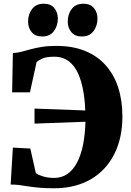

<svg xmlns="http://www.w3.org/2000/svg" viewBox="-20 -998 702 1029"><path d="M270 11Q226 11 193.5 8.2Q161 5.5 135.2 1.5Q109.5 -2.5 86 -5.8Q62.5 -9 37 -9L49 -207L142.5 -202L172 -70.5Q180 -62.5 207.8 -53.5Q235.5 -44.5 270.5 -44.5Q310.5 -44.5 341 -65.5Q371.5 -86.5 392.5 -126Q413.5 -165.5 424.8 -221Q436 -276.5 438 -345.5L165 -335.5V-416L437 -406Q433.5 -498 414.2 -562.2Q395 -626.5 359.8 -660.2Q324.5 -694 271.5 -694Q230 -694 209.2 -685.2Q188.5 -676.5 176 -665L140.5 -503H45L49 -713.5Q74 -715 96.5 -721Q119 -727 144.5 -734Q170 -741 203.2 -746.5Q236.5 -752 282.5 -752Q369 -752 434.8 -725.5Q500.5 -699 545.2 -649.5Q590 -600 613 -530.2Q636 -460.5 636 -373.5Q636 -285.5 610.5 -214.5Q585 -143.5 537.2 -93Q489.5 -42.5 422 -15.8Q354.5 11 270 11ZM205.5 -802.5Q168.5 -802.5 149.5 -826Q130.5 -849.5 130.5 -882.5Q130.5 -921.5 152 -949.8Q173.5 -978 214 -978H215Q252.5 -978 271.2 -954.5Q290 -931 290 -898.5Q290 -860 268.8 -831.2Q247.5 -802.5 206.5 -802.5ZM418 -802.5Q381 -802.5 362 -826Q343 -849.5 343 -882.5Q343 -921.5 364.2 -949.8Q385.5 -978 426.5 -978H427.5Q464.5 -978 483.5 -954.5Q502.5 -931 502.5 -898.5Q502.5 -860 481.2 -831.2Q460 -802.5 419 -802.5Z"/></svg>

Font: Merriweather 60pt Black
Style: Regular
Weight: 900
Version: Version 2.100